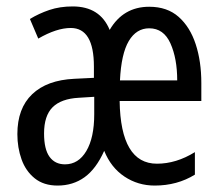

<svg xmlns="http://www.w3.org/2000/svg" viewBox="-20 -567 688 597"><path d="M444 -546Q500 -546 535.5 -514.5Q571 -483 588.5 -429.5Q606 -376 606 -309V-253H352Q355 -58 468 -58Q528 -58 586 -94V-24Q531 10 461 10Q409 10 367 -18Q325 -46 304 -98Q279 -42 243 -16Q207 10 159 10Q116 10 88 -12.5Q60 -35 47 -71.5Q34 -108 34 -150Q34 -230 80 -274Q126 -318 211 -322L272 -325V-360Q272 -480 200 -480Q156 -480 99 -447L73 -508Q101 -525 133.5 -536Q166 -547 206 -547Q291 -547 321 -474Q363 -546 444 -546ZM444 -479Q404 -479 380.5 -439.5Q357 -400 353 -317H531Q531 -385 510 -432Q489 -479 444 -479ZM225 -263Q170 -260 143.5 -233.5Q117 -207 117 -152Q117 -103 134 -79.5Q151 -56 182 -56Q224 -56 248.5 -97.5Q273 -139 273 -212V-266Z"/></svg>

Font: Noto Sans Oriya ExtCond
Style: Regular
Weight: 400
Width: 2
Designer: Amélie Bonet and Sol Matas
Foundry: Google LLC
Version: Version 2.006; ttfautohint (v1.8.4.7-5d5b)